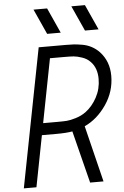

<svg xmlns="http://www.w3.org/2000/svg" viewBox="-71 -1216 814 1264"><g transform="rotate(-5 336.0 -583.5)"><path d="M365.2 -1000H275.4L199.9 -1166.7H289.7ZM615.2 -1000H525.4L449.9 -1166.7H539.7ZM279.9 -838.5 197.9 -416.7H294.9Q331.4 -416.7 354.5 -418.3Q377.6 -419.9 415 -431.3Q452.5 -442.7 481.8 -464.2Q526.7 -497.4 557 -553.4Q587.2 -609.4 587.2 -675.1Q587.2 -748.7 544.9 -791Q524.1 -813.2 491.2 -824.2Q458.3 -835.3 436.2 -836.9Q414.1 -838.5 377 -838.5ZM212.2 -916.7H392.6Q424.5 -916.7 444.7 -915.4Q464.8 -914.1 498.4 -908.5Q531.9 -903 560.5 -887.7Q589.2 -872.4 612 -848.3Q671.9 -783.9 671.9 -688.2Q671.9 -584.6 612.6 -498Q553.4 -411.5 468.8 -372.4L560.5 0H472L384.8 -345.7Q344.4 -338.5 279.9 -338.5H182.9L117.2 0H33.9Z"/></g></svg>

Font: Monoid
Style: Italic
Weight: 400
Width: 4
Italic angle: -11°
Monospace: yes
Version: Version 0.61